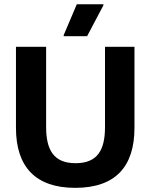

<svg xmlns="http://www.w3.org/2000/svg" viewBox="-20 -870 707 902"><path d="M279.2 -700H389.2L465.8 -845V-850H340.8L279.2 -705ZM333.3 12.5C522.5 12.5 611.7 -87.5 611.7 -269.2V-650H473.3V-273.3C473.3 -166.7 439.2 -103.3 335 -103.3C231.7 -103.3 196.7 -166.7 196.7 -273.3V-650H55V-269.2C55 -87.5 145.8 12.5 333.3 12.5Z"/></svg>

Font: Familjen Grotesk GF
Style: Bold
Weight: 700
Designer: Anders Wikstroem, Jonas Baeckman, Matilda Gysing, Kristian Moeller
Foundry: Familjen STHLM AB
Version: Version 2.000; Beta; Release 4; Build 6